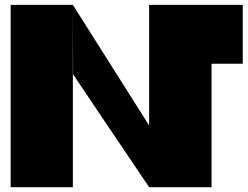

<svg xmlns="http://www.w3.org/2000/svg" viewBox="-20 -779 1030 799"><path d="M24.4 -758.8Q88.9 -758.8 283.2 -758.8Q283.2 -568.4 283.2 0Q218.8 0 24.4 0Q24.4 -189.5 24.4 -758.8ZM600.6 -758.8Q666 -758.8 860.4 -758.8Q860.4 -569.3 860.4 0Q794.9 0 600.6 0Q600.6 -189.5 600.6 -758.8ZM600.6 -256.8Q521.5 -381.8 283.2 -758.8Q283.2 -686.5 284.2 -469.7Q284.2 -469.7 402.3 -293.9Q521.5 -117.2 600.6 0Q600.6 -85.9 600.6 -256.8ZM990.2 -513.7Q957 -513.7 859.4 -513.7Q859.4 -575.2 859.4 -758.8Q892.6 -758.8 990.2 -758.8Q990.2 -697.3 990.2 -513.7Z"/></svg>

Font: Star Wars
Style: Regular
Weight: 400
Version: Version 1.0